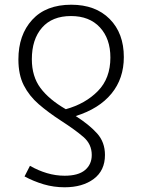

<svg xmlns="http://www.w3.org/2000/svg" viewBox="-20 -562 603 814"><path d="M282 -542Q385 -542 445 -481.5Q505 -421 505 -320Q505 -229 452.5 -165Q400 -101 301 -70Q359 -33 392 4Q425 41 425 95Q425 161 377.5 196.5Q330 232 254 232Q208 232 165.5 219.5Q123 207 84 186L107 141Q142 161 179 172Q216 183 254 183Q312 183 340.5 159Q369 135 369 95Q369 49 333.5 18.5Q298 -12 239 -50Q185 -85 144.5 -120Q104 -155 81 -200Q58 -245 58 -310Q58 -414 116.5 -478Q175 -542 282 -542ZM281 -494Q201 -494 158 -444.5Q115 -395 115 -311Q115 -238 151.5 -189Q188 -140 259 -99Q342 -122 395 -176Q448 -230 448 -318Q448 -398 403.5 -446Q359 -494 281 -494Z"/></svg>

Font: Noto Sans Mono SemiCondensed Light
Style: Regular
Weight: 300
Width: 4
Designer: Monotype Design Team
Foundry: Monotype Imaging Inc.
Version: Version 2.014; ttfautohint (v1.8.4.7-5d5b)